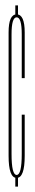

<svg xmlns="http://www.w3.org/2000/svg" viewBox="-20 -695 129 715"><path d="M37 -637V-675H47V-637ZM37 0V-37.5H47V0ZM42 -32.5Q12 -32.5 12 -114.8Q12 -197 12 -336Q12 -507 12 -574.2Q12 -641.5 42 -641.5Q72 -641.5 72 -574.2Q72 -507 72 -404H61Q61 -504 61 -567.2Q61 -630.5 42 -630.5Q23 -630.5 23 -567.2Q23 -504 23 -336Q23 -200 23 -121.8Q23 -43.5 42 -43.5Q61 -43.5 61 -121.8Q61 -200 61 -268H72Q72 -197 72 -114.8Q72 -32.5 42 -32.5Z"/></svg>

Font: Anybody UltraCondensed Thin
Style: Regular
Weight: 100
Width: 1
Designer: Tyler Finck
Foundry: Etcetera Type Company
Version: Version 1.110